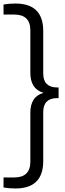

<svg xmlns="http://www.w3.org/2000/svg" viewBox="-39 -838 368 1088"><path d="M48.5 230Q29.5 230 12 228.5Q-5.5 227 -19 224.5V167.5H42Q133 167.5 133 78V-199.5Q133 -244 151 -272.5Q169 -301 207.5 -312Q169 -323.5 151 -352Q133 -380.5 133 -425V-666Q133 -755.5 42 -755.5H-19V-812.5Q-5.5 -815 12 -816.5Q29.5 -818 48.5 -818Q206 -818 206 -662.5V-421.5Q206 -381.5 226.2 -362Q246.5 -342.5 284 -342.5H293V-282H284Q246.5 -282 226.2 -262.5Q206 -243 206 -203V74.5Q206 230 48.5 230Z"/></svg>

Font: Encode Sans Condensed
Style: Regular
Weight: 400
Width: 3
Designer: Multiple Designers
Foundry: Impallari Type
Version: Version 3.000; ttfautohint (v1.8.3) -l 8 -r 50 -G 200 -x 14 